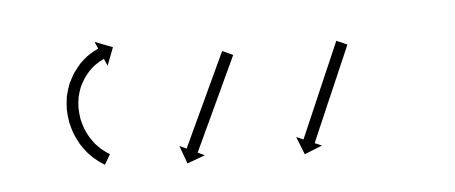

<svg xmlns="http://www.w3.org/2000/svg" viewBox="-30 -623 775 327"><g transform="rotate(-5 357.5 -460.0)"><path d="M137.1 -362.4C137.8 -362 138.6 -361.5 139.3 -361.1L149.4 -378.4C148.7 -378.8 148 -379.2 147.4 -379.6C147.4 -379.6 147.4 -379.6 147.4 -379.5C147.5 -379.5 147.5 -379.5 147.5 -379.5C145.6 -380.7 143.8 -381.9 142 -383.1C142 -383.1 142.1 -383.1 142.1 -383C142.2 -383 142.3 -382.9 142.3 -382.9C139.5 -384.9 136.9 -387.1 134.3 -389.3C134.3 -389.3 134.4 -389.2 134.5 -389.1C134.5 -389.1 134.6 -389 134.6 -389C131.4 -392 128.3 -395.1 125.4 -398.4C125.4 -398.4 125.5 -398.3 125.6 -398.2C125.7 -398.1 125.7 -398 125.7 -398C122.5 -402.1 119.5 -406.3 116.7 -410.6C116.7 -410.6 116.8 -410.5 116.8 -410.4C116.9 -410.3 117 -410.2 117 -410.2C114.1 -415.2 111.6 -420.3 109.4 -425.6C109.4 -425.6 109.4 -425.5 109.5 -425.3C109.5 -425.2 109.6 -425.1 109.6 -425.1C107.5 -430.8 105.8 -436.7 104.5 -442.7C104.5 -442.7 104.5 -442.6 104.5 -442.4C104.6 -442.3 104.6 -442.1 104.6 -442.1C103.6 -448.4 103 -454.7 102.8 -461C102.8 -461 102.8 -460.8 102.8 -460.7C102.8 -460.5 102.8 -460.4 102.8 -460.4C102.9 -466.7 103.5 -473.1 104.6 -479.4C104.6 -479.4 104.5 -479.2 104.5 -479.1C104.5 -478.9 104.4 -478.7 104.4 -478.7C105.8 -484.8 107.7 -490.8 109.9 -496.6C109.9 -496.6 109.8 -496.4 109.8 -496.3C109.7 -496.1 109.6 -495.9 109.6 -495.9C112.1 -501.2 114.9 -506.3 118 -511.2C118 -511.2 118 -511.1 117.9 -511C117.8 -510.9 117.7 -510.8 117.7 -510.8C120.8 -515 124 -519.1 127.5 -523C127.5 -523 127.4 -522.9 127.3 -522.8C127.2 -522.7 127.1 -522.6 127.1 -522.6C130.3 -525.8 133.7 -528.8 137.2 -531.6C137.2 -531.6 137.1 -531.5 137 -531.4C136.9 -531.4 136.8 -531.3 136.8 -531.3C139.6 -533.3 142.5 -535.2 145.5 -537C145.5 -537 145.5 -537 145.4 -536.9C145.3 -536.9 145.2 -536.8 145.2 -536.8C147.2 -537.9 149.2 -538.9 151.2 -539.9C151.2 -539.9 151.1 -539.9 151.1 -539.8C151 -539.8 151 -539.8 151 -539.8C151.7 -540.1 152.5 -540.5 153.2 -540.8L158.5 -528.7L170.3 -559.3L139.8 -571.1L145.1 -559.1C144.3 -558.7 143.5 -558.4 142.7 -558C142.7 -558 142.7 -558 142.6 -558C142.6 -557.9 142.6 -557.9 142.6 -557.9C140.2 -556.8 138 -555.6 135.7 -554.4C135.7 -554.4 135.6 -554.4 135.6 -554.3C135.5 -554.3 135.4 -554.2 135.4 -554.2C131.9 -552.2 128.5 -549.9 125.2 -547.6C125.2 -547.6 125.1 -547.5 125 -547.4C124.9 -547.4 124.8 -547.3 124.8 -547.3C120.7 -544 116.8 -540.5 113 -536.8C113 -536.8 112.9 -536.7 112.8 -536.6C112.7 -536.5 112.6 -536.4 112.6 -536.4C108.6 -531.9 104.9 -527.2 101.4 -522.3C101.4 -522.3 101.4 -522.2 101.3 -522.1C101.2 -522 101.1 -521.9 101.1 -521.9C97.6 -516.3 94.4 -510.5 91.6 -504.5C91.6 -504.5 91.5 -504.4 91.4 -504.2C91.3 -504 91.2 -503.8 91.2 -503.8C88.7 -497.1 86.6 -490.2 84.9 -483.3C84.9 -483.3 84.9 -483.1 84.9 -482.9C84.9 -482.8 84.8 -482.6 84.8 -482.6C83.7 -475.4 83 -468.2 82.8 -460.9C82.8 -460.9 82.8 -460.8 82.8 -460.6C82.8 -460.5 82.8 -460.3 82.8 -460.3C83 -453.1 83.7 -446 84.9 -438.9C84.9 -438.9 84.9 -438.8 84.9 -438.6C85 -438.5 85 -438.3 85 -438.3C86.5 -431.5 88.4 -424.9 90.7 -418.4C90.7 -418.4 90.8 -418.2 90.9 -418.1C90.9 -417.9 91 -417.8 91 -417.8C93.5 -411.8 96.4 -406 99.6 -400.3C99.6 -400.3 99.6 -400.2 99.7 -400.1C99.8 -399.9 99.9 -399.8 99.9 -399.8C103 -394.9 106.5 -390.1 110.2 -385.5C110.2 -385.5 110.2 -385.4 110.3 -385.3C110.4 -385.2 110.5 -385.1 110.5 -385.1C113.8 -381.4 117.3 -377.7 121 -374.3C121 -374.3 121.1 -374.3 121.2 -374.2C121.2 -374.1 121.3 -374.1 121.3 -374.1C124.3 -371.5 127.3 -369.1 130.4 -366.8C130.4 -366.8 130.5 -366.8 130.6 -366.7C130.6 -366.7 130.7 -366.6 130.7 -366.6C132.8 -365.2 134.8 -363.8 137 -362.5C137 -362.5 137 -362.5 137 -362.5C137.1 -362.4 137.1 -362.4 137.1 -362.4ZM372.3 -526.5C372.6 -527.1 372.9 -527.7 373.2 -528.3L355.1 -536.7C354.8 -536.1 354.5 -535.5 354.2 -534.9C353.4 -533.2 352.6 -531.5 351.8 -529.8C350.6 -527.2 349.4 -524.6 348.2 -521.9C346.6 -518.5 345 -515.1 343.4 -511.7C341.5 -507.6 339.6 -503.6 337.7 -499.5C335.6 -495 333.5 -490.5 331.4 -486C329.1 -481.1 326.9 -476.3 324.6 -471.5C322.3 -466.5 320 -461.5 317.7 -456.5C315.3 -451.5 313 -446.5 310.7 -441.6C308.4 -436.7 306.2 -431.9 303.9 -427.1C301.8 -422.6 299.7 -418 297.6 -413.5C295.7 -409.5 293.8 -405.4 291.9 -401.4C290.3 -398 288.8 -394.5 287.2 -391.1C285.9 -388.5 284.7 -385.8 283.5 -383.2C282.7 -381.5 281.9 -379.8 281.1 -378.1C280.8 -377.5 280.5 -376.9 280.3 -376.3L268.3 -381.9L279.5 -351.1L310.3 -362.3L298.4 -367.9C298.7 -368.5 298.9 -369.1 299.2 -369.7C300 -371.4 300.8 -373.1 301.6 -374.8C302.8 -377.4 304.1 -380 305.3 -382.7C306.9 -386.1 308.5 -389.5 310.1 -392.9C312 -397 313.8 -401 315.7 -405.1C317.8 -409.6 319.9 -414.1 322.1 -418.6C324.3 -423.4 326.6 -428.3 328.8 -433.1C331.1 -438.1 333.5 -443.1 335.8 -448.1C338.1 -453.1 340.4 -458 342.8 -463C345 -467.9 347.3 -472.7 349.5 -477.5C351.6 -482 353.7 -486.6 355.8 -491.1C357.7 -495.1 359.6 -499.2 361.5 -503.2C363.1 -506.6 364.7 -510 366.3 -513.5C367.5 -516.1 368.7 -518.7 370 -521.4C370.8 -523.1 371.6 -524.8 372.3 -526.5ZM567.7 -527.2C568 -527.8 568.3 -528.4 568.5 -529L550.2 -537C549.9 -536.4 549.7 -535.8 549.4 -535.2C548.6 -533.4 547.9 -531.7 547.2 -530C546 -527.3 544.8 -524.7 543.7 -522C542.2 -518.5 540.7 -515.1 539.2 -511.6C537.4 -507.5 535.7 -503.4 533.9 -499.3C531.9 -494.7 529.9 -490.2 527.9 -485.6C525.8 -480.7 523.7 -475.8 521.6 -470.9C519.4 -465.9 517.2 -460.8 515 -455.8C512.9 -450.7 510.7 -445.7 508.5 -440.6C506.4 -435.7 504.3 -430.8 502.1 -425.9C500.2 -421.4 498.2 -416.8 496.2 -412.2C494.4 -408.1 492.7 -404 490.9 -399.9C489.4 -396.4 487.9 -393 486.4 -389.5C485.2 -386.8 484.1 -384.2 482.9 -381.5C482.2 -379.8 481.4 -378.1 480.7 -376.4C480.4 -375.7 480.2 -375.1 479.9 -374.5L467.8 -379.8L479.9 -349.3L510.4 -361.4L498.3 -366.6C498.5 -367.2 498.8 -367.8 499.1 -368.4C499.8 -370.1 500.5 -371.9 501.3 -373.6C502.4 -376.2 503.6 -378.9 504.8 -381.6C506.3 -385 507.7 -388.5 509.2 -392C511 -396.1 512.8 -400.2 514.6 -404.3C516.5 -408.8 518.5 -413.4 520.5 -418C522.6 -422.9 524.7 -427.8 526.8 -432.7C529 -437.7 531.2 -442.8 533.4 -447.8C535.6 -452.9 537.8 -457.9 540 -463C542.1 -467.9 544.2 -472.8 546.3 -477.6C548.3 -482.2 550.3 -486.8 552.2 -491.4C554 -495.5 555.8 -499.6 557.6 -503.7C559.1 -507.1 560.6 -510.6 562.1 -514.1C563.2 -516.7 564.4 -519.4 565.5 -522.1C566.3 -523.8 567 -525.5 567.7 -527.2Z"/></g></svg>

Font: FRB American Cursive Just Arrows
Style: Bold Italic
Weight: 700
Italic angle: -25°
Version: Version 2.0;Modular Font Editor K font №1